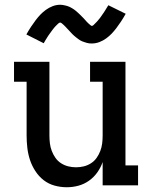

<svg xmlns="http://www.w3.org/2000/svg" viewBox="-20 -780 640 808"><path d="M261 8Q235 8 209.5 1Q184 -6 163.5 -22Q143 -38 128.5 -60.5Q114 -83 106 -107.5Q98 -132 95 -158Q92 -184 92 -210V-436H39V-520H188V-210Q188 -193 190 -176.5Q192 -160 198 -144.5Q204 -129 213.5 -115.5Q223 -102 237 -93Q251 -84 267 -80Q283 -76 300 -76Q317 -76 333 -80Q349 -84 363 -93Q377 -102 386.5 -115.5Q396 -129 402 -144.5Q408 -160 410 -176.5Q412 -193 412 -210V-436H359V-520H508V-84H561V0H412V-98Q404 -75 389.5 -54.5Q375 -34 354.5 -19.5Q334 -5 310 1.5Q286 8 261 8ZM366 -597Q361 -597 355.5 -597.5Q350 -598 345.5 -599.5Q341 -601 336 -602.5Q331 -604 326 -606Q321 -608 317 -610.5Q313 -613 309 -616Q305 -619 300.5 -622.5Q296 -626 292 -629.5Q288 -633 284.5 -636.5Q281 -640 277.5 -644Q274 -648 270.5 -651.5Q267 -655 263 -659.5Q259 -664 255.5 -667.5Q252 -671 248.5 -674.5Q245 -678 240.5 -681.5Q236 -685 234 -685Q230 -685 227 -682.5Q224 -680 220 -676Q216 -672 213.5 -669.5Q211 -667 209 -664.5Q207 -662 204.5 -659Q202 -656 199.5 -652.5Q197 -649 194.5 -645.5Q192 -642 189 -638Q186 -634 183 -629.5Q180 -625 177 -620Q174 -615 170.5 -609.5Q167 -604 164 -598L91 -635Q101 -653 111 -668Q121 -683 130.5 -695.5Q140 -708 150 -718.5Q160 -729 173 -738.5Q186 -748 201.5 -754Q217 -760 234 -760Q239 -760 244.5 -759Q250 -758 254.5 -757Q259 -756 264 -754.5Q269 -753 274 -750.5Q279 -748 283 -745.5Q287 -743 291 -740.5Q295 -738 299.5 -734Q304 -730 308 -726.5Q312 -723 315.5 -719.5Q319 -716 322.5 -712.5Q326 -709 329.5 -705.5Q333 -702 337 -697.5Q341 -693 344.5 -689Q348 -685 351.5 -682Q355 -679 359.5 -675Q364 -671 366 -671Q370 -671 373 -674Q376 -677 380 -681Q384 -685 386.5 -687.5Q389 -690 391 -692.5Q393 -695 395.5 -698Q398 -701 400.5 -704Q403 -707 405.5 -711Q408 -715 411 -719Q414 -723 417 -727.5Q420 -732 423 -737Q426 -742 429.5 -747.5Q433 -753 436 -758L509 -722Q499 -704 489 -689Q479 -674 469.5 -661.5Q460 -649 450 -638.5Q440 -628 427 -618.5Q414 -609 398.5 -603Q383 -597 366 -597Z"/></svg>

Font: Iosevka HT Medium Extended
Style: Regular
Weight: 500
Width: 7
Monospace: yes
Designer: Belleve Invis
Foundry: Belleve Invis
Version: Version 32.3.0; ttfautohint (v1.8.4)